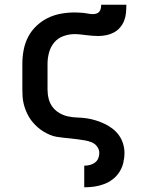

<svg xmlns="http://www.w3.org/2000/svg" viewBox="-20 -591 640 816"><path d="M338 205V113H339Q351 113 362.5 110Q374 107 383.5 100Q393 93 397.5 82Q402 71 402 59Q402 44 392.5 31.5Q383 19 369 13.5Q355 8 340 5.5Q325 3 310 1Q295 -1 280.5 -2.5Q266 -4 251 -5.5Q236 -7 221 -9.5Q206 -12 192 -18Q178 -24 165.5 -31.5Q153 -39 141.5 -49Q130 -59 120 -70.5Q110 -82 102.5 -95Q95 -108 89.5 -122Q84 -136 80.5 -150.5Q77 -165 76 -180Q75 -195 75 -210V-320Q75 -349 80.5 -378.5Q86 -408 99.5 -434Q113 -460 134.5 -480.5Q156 -501 182 -514Q208 -527 237.5 -532.5Q267 -538 296 -538Q306 -538 316 -537.5Q326 -537 336 -536Q346 -535 355.5 -533Q365 -531 375 -531Q383 -531 390.5 -533.5Q398 -536 402.5 -542Q407 -548 408.5 -556Q410 -564 410 -571H517Q517 -554 515.5 -537Q514 -520 508 -504Q502 -488 490.5 -474.5Q479 -461 464 -453Q449 -445 432 -441.5Q415 -438 398 -438Q386 -438 373 -439Q360 -440 347.5 -441.5Q335 -443 322.5 -444.5Q310 -446 297 -446Q273 -446 249.5 -437.5Q226 -429 210.5 -410.5Q195 -392 188.5 -368Q182 -344 182 -320V-210Q182 -190 187 -170.5Q192 -151 204 -135.5Q216 -120 233.5 -110Q251 -100 270.5 -96Q290 -92 310 -91.5Q330 -91 349.5 -88Q369 -85 388 -79Q407 -73 425 -64.5Q443 -56 458.5 -44Q474 -32 485.5 -16Q497 0 503 19.5Q509 39 509 59Q509 80 504 101Q499 122 487.5 140Q476 158 459 171Q442 184 422 191.5Q402 199 381 202Q360 205 339 205Z"/></svg>

Font: Iosevka Curly SmBdEx
Style: Regular
Weight: 600
Width: 7
Monospace: yes
Designer: Belleve Invis
Foundry: Belleve Invis
Version: Version 11.1.0; ttfautohint (v1.8.3)